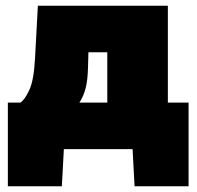

<svg xmlns="http://www.w3.org/2000/svg" viewBox="-20 -522 688 672"><path d="M7.5 130V-163H51.5Q66.5 -172.5 82.5 -206.8Q98.5 -241 102.5 -316.5Q105 -363 107.5 -409.2Q110 -455.5 112.5 -502H567.5V-163H640V130H451L444 0H203.5L196.5 130ZM288 -285.5Q287 -243 280 -214.5Q273 -186 258 -163H355.5V-339H289.5Z"/></svg>

Font: Commissioner Black
Style: Regular
Weight: 900
Designer: Kostas Bartsokas
Foundry: Kostas Bartsokas
Version: Version 1.000; ttfautohint (v1.8.3)